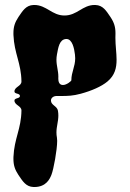

<svg xmlns="http://www.w3.org/2000/svg" viewBox="-20 -748 520 768"><path d="M231.8 -408C215.1 -408 213.2 -424.4 213.2 -434.5C213.2 -437.4 213.4 -439.7 213.4 -441C213.4 -465.5 205.8 -484.7 205.8 -508.9C205.8 -515.5 206.4 -522.4 207.8 -530C212.8 -556 216.8 -590 243.8 -592C244.4 -592 245 -592.1 245.6 -592.1C269.2 -592.1 276.9 -554.4 279.8 -530C280.5 -524.7 280.8 -519.8 280.8 -515.1C280.8 -481 265.4 -460 265.4 -426.9C265.4 -423.7 246.8 -408 231.8 -408ZM205.8 -364C212.1 -364 218 -364 223.6 -364C251.6 -364 272 -364.7 302.8 -373C346.8 -385 385.8 -402 409.8 -422C439.5 -446.8 446.3 -476.3 446.3 -509C446.3 -536.4 441.6 -565.9 441.6 -596.7C441.6 -600.4 441.7 -604.2 441.8 -608C441.9 -610.3 441.9 -612.6 441.9 -614.8C441.9 -640.1 436.5 -657.9 421.8 -680C404.8 -705 391.8 -727 361.8 -728C360.7 -728 359.6 -728.1 358.5 -728.1C309.9 -728.1 288.7 -686 237.8 -686C187.9 -686 165.8 -728.1 117.2 -728.1C116.1 -728.1 114.9 -728 113.8 -728C83.8 -727 70.8 -705 53.8 -680C39.1 -657.9 33.7 -640.1 33.7 -614.8C33.7 -612.6 33.7 -610.3 33.8 -608C36.8 -534 64.8 -496 65.8 -422C65.8 -403 37.8 -401 37.8 -382C37.8 -371 59.8 -376 59.8 -364C59.8 -353 37.8 -357 37.8 -346C37.8 -327 65.8 -325 65.8 -306C64.8 -232 36.8 -194 33.8 -120C33.7 -117.7 33.7 -115.4 33.7 -113.2C33.7 -87.9 39.1 -70.1 53.8 -48C70.8 -23 83.8 -1 113.8 0C114.9 0 116.1 0.1 117.2 0.1C165.8 0.1 179.8 -34 185.8 -49C194.3 -70.2 208.7 -148.3 208.7 -184.6C208.7 -189.6 208.4 -193.8 207.8 -197C206.4 -204.6 205.8 -211.5 205.8 -218.1C205.8 -242.3 213.4 -261.5 213.4 -286C213.4 -291.9 212.9 -298.2 211.8 -305C208.8 -324 183.8 -327 183.8 -346C183.8 -357 194.8 -364 205.8 -364Z"/></svg>

Font: Chromatic Etruscan
Style: Regular
Weight: 400
Version: Version 000.910